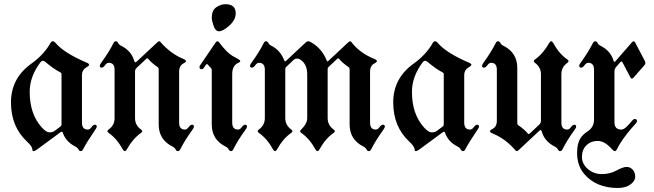

<svg xmlns="http://www.w3.org/2000/svg" viewBox="-20 -723 3170 931"><path d="M132.8 -415Q192.9 -458 225.1 -515.1Q229.5 -522.9 236.1 -522.9Q242.7 -522.9 249.5 -514.6Q290 -466.3 401.9 -418.5Q412.1 -414.1 412.1 -408.9Q412.1 -403.8 399.9 -397Q377.4 -384.3 377.4 -358.4V-128.4Q377.4 -94.7 405.8 -94.7Q415.5 -94.7 423.8 -106.4Q432.1 -118.2 440.4 -118.2Q449.2 -118.2 449.2 -108.4Q449.2 -104 441.4 -93.3Q401.4 -34.7 382.8 1Q378.4 9.8 371.3 9.8Q364.3 9.8 360.4 1.5Q356.4 -6.8 344.7 -12.7Q298.8 -36.1 284.2 -80.1Q282.7 -84.5 279.8 -84.5Q276.9 -84.5 272.9 -81.5L160.2 1.5Q148.9 9.8 142.8 9.8Q136.7 9.8 136.7 1Q136.7 -12.7 109.9 -37.6Q33.2 -109.4 33.2 -226.6Q33.2 -343.8 132.8 -415ZM124 -277.8Q124 -168.9 183.1 -104.5Q204.6 -81.1 219.7 -81.1Q234.9 -81.1 244.1 -87.9L272.9 -109.4Q278.3 -113.3 278.3 -119.6V-363.3Q278.3 -369.1 272.5 -372.1Q240.7 -388.2 199.7 -422.9Q193.4 -428.2 187.5 -428.2Q181.6 -428.2 176.8 -421.9Q124 -352.5 124 -277.8Z M463.9 -404.8Q463.9 -409.2 471.7 -419.9Q509.3 -471.7 530.3 -514.2Q534.7 -522.9 541.7 -522.9Q548.8 -522.9 552.7 -514.6Q556.6 -506.3 568.4 -500.5Q617.2 -476.1 630.9 -427.7Q633.3 -420.9 636.2 -420.9Q639.2 -420.9 642.1 -423.8L744.1 -519Q748.5 -522.9 752 -522.9Q755.4 -522.9 758.3 -519Q807.1 -462.9 868.7 -437.5Q881.8 -432.1 881.8 -426.8Q881.8 -421.4 870.6 -416Q848.6 -404.8 848.6 -376V-128.4Q848.6 -94.7 876.5 -94.7Q886.2 -94.7 894.5 -106.4Q902.8 -118.2 911.6 -118.2Q920.4 -118.2 920.4 -108.4Q920.4 -104 912.6 -93.3Q875.5 -41.5 854 1Q849.6 9.8 842.5 9.8Q835.4 9.8 831.5 1.5Q827.6 -6.8 815.9 -12.7Q749.5 -45.9 749.5 -119.6V-387.2Q749.5 -394 744.6 -397.5Q714.4 -418 698.7 -437.5Q696.8 -439.9 694.1 -439.9Q691.4 -439.9 689 -437.5L643.1 -394.5Q634.8 -386.7 634.8 -376.5V-149.9Q634.8 -115.7 664.1 -94.7Q669.4 -90.8 669.4 -86.7Q669.4 -82.5 663.1 -78.1Q623 -49.3 595.2 1Q590.3 9.8 585.2 9.8Q580.1 9.8 575.2 1Q546.4 -51.3 507.3 -78.1Q501 -82.5 501 -86.7Q501 -90.8 506.3 -94.7Q535.6 -115.2 535.6 -149.9V-384.8Q535.6 -418.5 507.3 -418.5Q497.6 -418.5 489.3 -406.7Q481 -395 472.4 -395Q463.9 -395 463.9 -404.8Z M947.3 0ZM1006.8 -637.2Q1006.8 -672.4 1028.3 -687.5Q1049.8 -702.6 1073.2 -702.6Q1123 -702.6 1123 -658.7Q1123 -626.5 1092 -598.9Q1061 -571.3 1042 -571.3Q1024.9 -571.3 1015.9 -596.9Q1006.8 -622.6 1006.8 -637.2ZM947.3 -397.9Q947.3 -401.9 950.2 -406.2L1025.4 -516.6Q1029.8 -522.9 1034.2 -522.9Q1038.6 -522.9 1042.5 -517.6Q1081.5 -464.8 1114.7 -447.8Q1145 -432.6 1145 -427.5Q1145 -422.4 1137.7 -419.4Q1106 -406.7 1106 -363.3V-128.4Q1106 -94.7 1134.3 -94.7Q1144 -94.7 1152.3 -106.4Q1160.6 -118.2 1168.9 -118.2Q1177.7 -118.2 1177.7 -108.4Q1177.7 -104 1169.9 -93.3Q1132.3 -41.5 1111.3 1Q1106.9 9.8 1099.9 9.8Q1092.8 9.8 1088.9 1.5Q1085 -6.8 1073.2 -12.7Q1006.8 -45.9 1006.8 -119.6V-383.3Q1006.8 -390.1 1002.9 -393.6Q994.6 -400.9 988.3 -409.2Q986.3 -412.1 983.4 -412.1Q981 -412.1 978 -408.2L968.8 -394.5Q963.9 -387.2 959 -387.2Q947.3 -387.2 947.3 -397.9Z M1192.4 -404.8Q1192.4 -409.2 1200.2 -419.9Q1237.8 -471.7 1258.8 -514.2Q1263.2 -522.9 1270.3 -522.9Q1277.3 -522.9 1281.2 -514.6Q1285.2 -506.3 1296.9 -500.5Q1338.9 -479.5 1358.4 -430.2Q1360.4 -425.3 1362.3 -425.3Q1364.3 -425.3 1366.2 -427.2L1463.4 -518.1Q1468.8 -522.9 1474.4 -522.9Q1480 -522.9 1485.8 -519.5Q1540.5 -489.3 1564 -430.2Q1565.9 -425.3 1567.9 -425.3Q1569.8 -425.3 1571.8 -427.2L1669.9 -519Q1674.3 -522.9 1677.7 -522.9Q1681.2 -522.9 1684.1 -519Q1723.1 -466.8 1794.4 -437.5Q1807.6 -432.1 1807.6 -426.8Q1807.6 -421.4 1796.4 -416Q1774.4 -404.8 1774.4 -376V-128.4Q1774.4 -94.7 1802.2 -94.7Q1812 -94.7 1820.3 -106.4Q1828.6 -118.2 1837.4 -118.2Q1846.2 -118.2 1846.2 -108.4Q1846.2 -104 1838.4 -93.3Q1801.3 -41.5 1779.8 1Q1775.4 9.8 1768.3 9.8Q1761.2 9.8 1757.3 1.5Q1753.4 -6.8 1741.7 -12.7Q1675.3 -45.9 1675.3 -119.6V-387.2Q1675.3 -394 1670.4 -397.5Q1640.1 -418 1624.5 -437.5Q1622.6 -439.9 1619.9 -439.9Q1617.2 -439.9 1614.7 -437.5L1572.8 -397.9Q1568.8 -394 1568.8 -388.2V-149.9Q1568.8 -115.7 1598.1 -94.7Q1603.5 -90.8 1603.5 -86.7Q1603.5 -82.5 1597.2 -78.1Q1558.1 -51.3 1529.3 1Q1524.4 9.8 1519.3 9.8Q1514.2 9.8 1509.3 1Q1480.5 -51.3 1441.4 -78.1Q1435.1 -82.5 1435.1 -86.2Q1435.1 -89.8 1440.4 -94.7Q1469.7 -123.5 1469.7 -149.9V-361.8Q1469.7 -410.2 1439 -432.1Q1429.2 -439 1419.9 -439Q1410.6 -439 1402.8 -431.6L1367.2 -397.9Q1363.3 -394 1363.3 -388.2V-149.9Q1363.3 -116.2 1392.6 -94.7Q1397.9 -90.8 1397.9 -86.7Q1397.9 -82.5 1391.6 -78.1Q1352.5 -51.3 1323.7 1Q1318.8 9.8 1313.7 9.8Q1308.6 9.8 1303.7 1Q1274.9 -51.3 1235.8 -78.1Q1229.5 -82.5 1229.5 -86.7Q1229.5 -90.8 1234.9 -94.7Q1264.2 -116.2 1264.2 -149.9V-384.8Q1264.2 -418.5 1235.8 -418.5Q1226.1 -418.5 1217.8 -406.7Q1209.5 -395 1200.9 -395Q1192.4 -395 1192.4 -404.8Z M1986.3 -415Q2046.4 -458 2078.6 -515.1Q2083 -522.9 2089.6 -522.9Q2096.2 -522.9 2103 -514.6Q2143.6 -466.3 2255.4 -418.5Q2265.6 -414.1 2265.6 -408.9Q2265.6 -403.8 2253.4 -397Q2231 -384.3 2231 -358.4V-128.4Q2231 -94.7 2259.3 -94.7Q2269 -94.7 2277.3 -106.4Q2285.6 -118.2 2293.9 -118.2Q2302.7 -118.2 2302.7 -108.4Q2302.7 -104 2294.9 -93.3Q2254.9 -34.7 2236.3 1Q2231.9 9.8 2224.9 9.8Q2217.8 9.8 2213.9 1.5Q2210 -6.8 2198.2 -12.7Q2152.3 -36.1 2137.7 -80.1Q2136.2 -84.5 2133.3 -84.5Q2130.4 -84.5 2126.5 -81.5L2013.7 1.5Q2002.4 9.8 1996.3 9.8Q1990.2 9.8 1990.2 1Q1990.2 -12.7 1963.4 -37.6Q1886.7 -109.4 1886.7 -226.6Q1886.7 -343.8 1986.3 -415ZM1977.5 -277.8Q1977.5 -168.9 2036.6 -104.5Q2058.1 -81.1 2073.2 -81.1Q2088.4 -81.1 2097.7 -87.9L2126.5 -109.4Q2131.8 -113.3 2131.8 -119.6V-363.3Q2131.8 -369.1 2126 -372.1Q2094.2 -388.2 2053.2 -422.9Q2046.9 -428.2 2041 -428.2Q2035.2 -428.2 2030.3 -421.9Q1977.5 -352.5 1977.5 -277.8Z M2317.4 0ZM2773.9 -108.4Q2773.9 -104 2766.1 -93.3Q2728.5 -41.5 2707.5 1Q2703.1 9.8 2696 9.8Q2689 9.8 2685.1 1.5Q2681.2 -6.8 2669.4 -12.7Q2620.6 -37.1 2606.9 -85.4Q2604.5 -92.3 2601.6 -92.3Q2598.6 -92.3 2595.7 -89.4L2493.7 5.9Q2489.3 9.8 2485.8 9.8Q2482.4 9.8 2479.5 5.9Q2430.7 -50.3 2369.1 -75.7Q2356 -81.1 2356 -86.4Q2356 -91.8 2367.2 -97.2Q2389.2 -108.4 2389.2 -137.2V-384.8Q2389.2 -418.5 2361.3 -418.5Q2351.6 -418.5 2343.3 -406.7Q2335 -395 2326.2 -395Q2317.4 -395 2317.4 -404.8Q2317.4 -409.2 2325.2 -419.9Q2362.3 -471.7 2383.8 -514.2Q2388.2 -522.9 2395.3 -522.9Q2402.3 -522.9 2406.2 -514.6Q2410.2 -506.3 2421.9 -500.5Q2488.3 -467.3 2488.3 -393.6V-126Q2488.3 -119.1 2493.2 -115.7Q2523.4 -95.2 2539.1 -75.7Q2541 -73.2 2543.7 -73.2Q2546.4 -73.2 2548.8 -75.7L2594.7 -118.7Q2603 -126.5 2603 -136.7V-363.3Q2603 -397.5 2573.7 -418.5Q2568.4 -422.4 2568.4 -426.5Q2568.4 -430.7 2574.7 -435.1Q2614.7 -463.9 2642.6 -514.2Q2647.5 -522.9 2652.6 -522.9Q2657.7 -522.9 2662.6 -514.2Q2691.4 -461.9 2730.5 -435.1Q2736.8 -430.7 2736.8 -426.5Q2736.8 -422.4 2731.4 -418.5Q2702.1 -397.9 2702.1 -363.3V-128.4Q2702.1 -94.7 2730.5 -94.7Q2740.2 -94.7 2748.5 -106.4Q2756.8 -118.2 2765.4 -118.2Q2773.9 -118.2 2773.9 -108.4Z M2778.3 17.6Q2778.3 -26.9 2794.4 -52.2Q2806.2 -71.3 2828.6 -85.4Q2860.4 -106 2860.4 -142.6V-384.8Q2860.4 -418.5 2832.5 -418.5Q2822.8 -418.5 2814.5 -406.7Q2806.2 -395 2797.4 -395Q2788.6 -395 2788.6 -404.8Q2788.6 -409.2 2796.4 -419.9Q2833.5 -471.7 2855 -514.2Q2859.4 -522.9 2866.5 -522.9Q2873.5 -522.9 2877.4 -514.6Q2881.3 -506.3 2893.1 -500.5Q2941.9 -475.6 2955.1 -428.2Q2956.5 -422.9 2959 -422.9Q2961.4 -422.9 2964.4 -426.3L3044.4 -518.1Q3048.8 -522.9 3052.7 -522.9Q3056.6 -522.9 3060.1 -516.6L3106.4 -428.2Q3109.4 -422.9 3109.4 -417.5Q3109.4 -412.1 3105 -407.2L3052.2 -346.7Q3047.9 -341.8 3043.9 -341.8Q3040 -341.8 3036.6 -348.1L2998.5 -420.4Q2996.1 -424.8 2993.4 -424.8Q2990.7 -424.8 2987.8 -421.4L2967.8 -398.4Q2959.5 -389.2 2959.5 -377.4V-129.9Q2959.5 -94.7 2993.2 -94.7Q3007.3 -94.7 3028.3 -118.7L3046.4 -139.2Q3052.2 -146 3057.6 -146Q3068.8 -146 3068.8 -135.3Q3068.8 -131.3 3063 -124.5L3044.9 -104Q2994.6 -46.9 2970.2 2.9Q2966.8 9.8 2961.2 9.8Q2955.6 9.8 2949.7 2.9Q2913.1 -39.6 2878.9 -39.6Q2844.7 -39.6 2823.2 -18.1Q2801.8 3.4 2801.8 37.6Q2801.8 71.8 2830.3 96.4Q2858.9 121.1 2898.2 121.1Q2937.5 121.1 2969.2 103.8Q3001 86.4 3018.3 86.4Q3035.6 86.4 3047.9 99.6Q3060.1 112.8 3060.1 133.8Q3060.1 154.8 3036.6 171.6Q3013.2 188.5 2975.6 188.5Q2870.1 188.5 2812 119.6Q2778.3 79.6 2778.3 17.6Z"/></svg>

Font: UnifrakturMaguntia16
Style: Book
Weight: 400
Designer: j. 'mach' wust, Gerrit Ansmann, Georg Duffner, based on a font by Peter Wiegel, original typeface by Carl Albert Fahrenw
Version: Version 2017-03-19